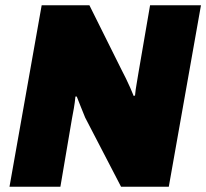

<svg xmlns="http://www.w3.org/2000/svg" viewBox="-20 -708 782 728"><path d="M16 0 138 -688H319L441 -443Q449 -428 457.5 -410.5Q466 -393 473.5 -376Q481 -359 487 -344L492 -346Q494 -368 498 -390Q502 -412 505 -432L549 -688H742L620 0H439L303 -262Q296 -279 287 -301.5Q278 -324 271 -342H266Q264 -320 260 -297Q256 -274 253 -259L209 0Z"/></svg>

Font: Archivo SemiCondensed Black
Style: Italic
Weight: 900
Width: 4
Italic angle: -10°
Designer: Hector Gatti
Foundry: Omnibus-Type
Version: Version 2.001